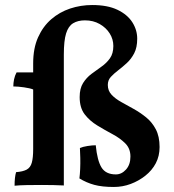

<svg xmlns="http://www.w3.org/2000/svg" viewBox="-20 -736 691 764"><path d="M112 -380Q100 -385 75.5 -388.5Q51 -392 33 -392Q33 -406 36 -420.5Q39 -435 46 -448H112V-484Q112 -544 131.5 -587.5Q151 -631 184 -659.5Q217 -688 259 -702Q301 -716 347 -716Q408 -716 447.5 -697Q487 -678 506.5 -647.5Q526 -617 526 -582Q526 -547 514 -524Q502 -501 484.5 -485Q467 -469 450 -456Q433 -443 421 -430Q409 -417 409 -398Q409 -375 424 -359Q439 -343 462.5 -330Q486 -317 512 -302.5Q538 -288 561.5 -269Q585 -250 600 -221.5Q615 -193 615 -151Q615 -115 600 -86.5Q585 -58 558.5 -37Q532 -16 500 -4Q468 8 433 8Q386 8 355 -0.5Q324 -9 296 -26Q298 -42 299 -63.5Q300 -85 299.5 -107.5Q299 -130 298 -147Q309 -152 328 -155Q347 -158 361 -158Q367 -97 384 -69.5Q401 -42 441 -42Q464 -42 481.5 -61.5Q499 -81 499 -113Q499 -145 478.5 -165.5Q458 -186 428 -202Q398 -218 367.5 -236.5Q337 -255 317 -281Q297 -307 297 -350Q297 -384 310.5 -405.5Q324 -427 344 -442Q364 -457 384 -471Q404 -485 417.5 -504Q431 -523 431 -553Q431 -580 416.5 -603Q402 -626 376.5 -640.5Q351 -655 318 -655Q290 -655 271 -643.5Q252 -632 243 -603Q234 -574 234 -519V2Q216 1 193 0.5Q170 0 147 0Q114 0 86 0.5Q58 1 38 3Q38 -14 39.5 -27.5Q41 -41 44 -51Q71 -53 86 -61Q101 -69 106.5 -88.5Q112 -108 112 -143Z"/></svg>

Font: Vollkorn SemiBold
Style: Regular
Weight: 600
Designer: Friedrich Althausen
Foundry: Friedrich Althausen
Version: Version 5.000